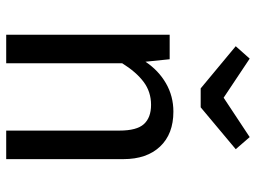

<svg xmlns="http://www.w3.org/2000/svg" viewBox="-123 -702 825 619"><g transform="rotate(90 289.5 -392.5)"><path d="M493 -378V0H401V-365Q401 -421 380 -444Q359 -467 318 -467Q276 -467 244 -443Q212 -419 184 -374V0H92V-527H171L179 -449Q207 -491 248.5 -515Q290 -539 340 -539Q412 -539 452.5 -496Q493 -453 493 -378ZM461 -740 326 -627H265L129 -740L169 -785L295 -701L422 -785Z"/></g></svg>

Font: Statis Sans
Style: Regular
Weight: 400
Designer: bBox Type GmbH
Foundry: bBox Type GmbH
Version: Version 1.000